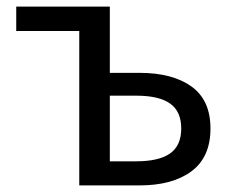

<svg xmlns="http://www.w3.org/2000/svg" viewBox="-20 -563 704 583"><path d="M220.7 0V-468.8H29.3V-543H313.5V-341.8H403.3Q503.9 -341.8 561.5 -300.3Q619.1 -258.8 619.1 -172.9Q619.1 -85.9 561.5 -43Q503.9 0 403.3 0ZM313.5 -73.2H393.6Q462.9 -73.2 496.6 -97.2Q530.3 -121.1 530.3 -172.9Q530.3 -224.6 496.6 -248.5Q462.9 -272.5 393.6 -272.5H313.5Z"/></svg>

Font: Gen Shin Gothic Regular
Style: Regular
Weight: 400
Designer: [Source Han Sans]
Ryoko NISHIZUKA  (kana & ideographs); Paul D. Hunt (Latin, Greek & Cyrillic); Wenlong ZHANG  (bopomofo
Version: Version 1.002.20150607